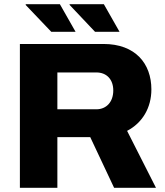

<svg xmlns="http://www.w3.org/2000/svg" viewBox="-20 -897 790 917"><path d="M434 -745H551L476 -877H313L312 -874ZM225 -745H341L266 -877H104L102 -874ZM75 0H254V-242H411L525 0H725L587 -272C660 -310 703 -382 703 -470C703 -593 627 -687 474 -687H75ZM254 -375V-551H440C490 -551 521 -517 521 -465C521 -410 488 -375 440 -375Z"/></svg>

Font: Archivo ExtraBold
Style: Regular
Weight: 800
Designer: Hector Gatti
Foundry: Omnibus-Type
Version: Version 2.001